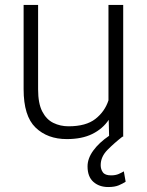

<svg xmlns="http://www.w3.org/2000/svg" viewBox="-20 -548 589 770"><path d="M483.9 180.7Q473.1 188 456.5 195.1Q439.9 202.1 414.1 202.1Q377.9 202.1 354.5 181.4Q331.1 160.6 331.1 119.1Q331.1 87.4 354.2 55.7Q377.4 23.9 417.5 -3.4L416 -67.4Q391.6 -31.2 350.1 -10.7Q308.6 9.8 248 9.8Q170.4 9.8 122.6 -36.4Q74.7 -82.5 74.7 -190.4V-528.3H132.8V-189.5Q132.8 -133.3 149.4 -101.1Q166 -68.8 193.8 -55.2Q221.7 -41.5 254.9 -41.5Q324.7 -41.5 362.5 -71Q400.4 -100.6 415 -145.5V-528.3H474.1V0H471.2Q438.5 25.4 411.1 53Q383.8 80.6 383.8 114.3Q383.8 130.9 392.6 143.1Q401.4 155.3 425.3 155.3Q443.4 155.3 456.1 149.7Q468.8 144 476.6 139.2Z"/></svg>

Font: Vazirmatn RD FD ExtraLight
Style: Regular
Weight: 200
Designer: Saber Rastikerdar
Foundry: Saber Rastikerdar
Version: Version 33.003